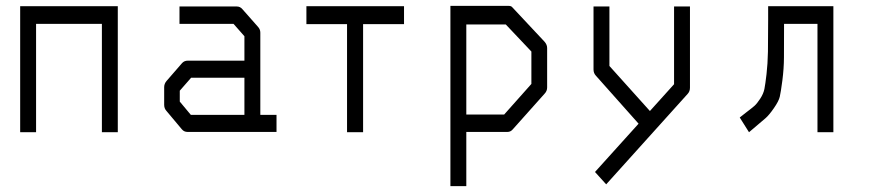

<svg xmlns="http://www.w3.org/2000/svg" viewBox="-20 -498 2956 652"><path d="M102.5 -49H48.5V-477H380V-49H326V-417H102.5Z M810 -108V-234H629L590.5 -190V-153L628 -108ZM864 -108H919V-50H616.5Q605 -50 597.5 -59L545.5 -121Q537.5 -129.5 537.5 -142V-202Q537.5 -213.5 545.5 -223L598.5 -284Q606 -292 617.5 -292H810V-375L773 -417H589.5V-476H784Q795.5 -476 803 -467L856 -407Q864 -398.5 864 -387Z M1020.5 -477H1352V-416H1213V-49H1158.5V-416H1020.5Z M1509.5 -478H1707.5Q1715.5 -478 1719 -474L1829.5 -356Q1838 -346 1838 -335V-201Q1838 -189 1829.5 -180L1721.5 -59Q1714 -50 1703.5 -50H1563.5V134H1509.5ZM1563.5 -415V-109H1692L1784.5 -213V-323L1697.5 -415Z M2148.5 -78 2003.5 -241Q1995.5 -249.5 1995.5 -262V-476H2049.5V-274L2187 -121L2269 -212V-476H2323V-200Q2323 -187.5 2315 -179L2038.5 128L2000.5 86Z M2810 -49H2756V-417H2642.5Q2642.5 -341.5 2642.2 -303.2Q2642 -265 2636.8 -224.8Q2631.5 -184.5 2628 -169.5Q2624.5 -154.5 2608.2 -131Q2592 -107.5 2580 -97Q2568 -86.5 2536.5 -60Q2528 -53 2523.5 -49L2492 -99Q2499.5 -105 2513 -115.5Q2533.5 -131 2542 -138.5Q2550.5 -146 2561.5 -162.8Q2572.5 -179.5 2575.8 -195.8Q2579 -212 2583 -246.5Q2587 -281 2587.8 -322.5Q2588.5 -364 2588.5 -432V-477H2810Z"/></svg>

Font: 3270 Nerd Font Mono SemCond
Style: Regular
Weight: 400
Monospace: yes
Version: Version 3.0.1;Nerd Fonts 3.1.1